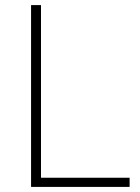

<svg xmlns="http://www.w3.org/2000/svg" viewBox="-20 -734 550 754"><path d="M102 0V-714H141V-36H489V0Z"/></svg>

Font: Noto Sans Hebrew ExtraLight
Style: Regular
Weight: 250
Designer: Monotype Design Team
Foundry: Monotype Imaging Inc.
Version: Version 2.003